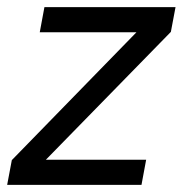

<svg xmlns="http://www.w3.org/2000/svg" viewBox="-29 -516 510 536"><path d="M-9 0 4 -69 352 -426H82L95 -496H461L448 -427L99 -70H379L366 0Z"/></svg>

Font: DM Sans 24pt
Style: Italic
Weight: 400
Italic angle: -10°
Designer: Colophon Foundry, Jonny Pinhorn
Foundry: Colophon Foundry
Version: Version 4.004;gftools[0.9.30]